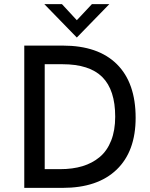

<svg xmlns="http://www.w3.org/2000/svg" viewBox="-20 -911 729 931"><path d="M352.5 -729 194.8 -891.1H280.3L352.5 -813L425.8 -891.1H510.3ZM97.7 0V-689.9H284.7Q456.1 -689.9 546.9 -599.6Q637.7 -509.3 637.7 -339.8Q637.7 -177.2 545.7 -88.6Q453.6 0 283.7 0ZM196.8 -90.8H272Q332 -90.8 379.9 -105.2Q427.7 -119.6 463.6 -149.7Q499.5 -179.7 519 -229.2Q538.6 -278.8 538.6 -345.2Q538.6 -474.6 476.3 -537.1Q414.1 -599.6 282.7 -599.6H196.8Z"/></svg>

Font: HK Grotesk Medium
Style: Regular
Weight: 500
Designer: Alfredo Marco Pradil and Stefan Peev
Foundry: Hanken Design Co.
Version: Version 1.045;PS 001.045;hotconv 1.0.88;makeotf.lib2.5.64775